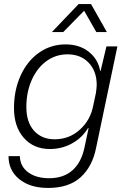

<svg xmlns="http://www.w3.org/2000/svg" viewBox="-20 -750 624 947"><path d="M22 20H78Q79 70 118.5 99.5Q158 129 222 129Q294 129 338 89.5Q382 50 397 -24L417 -118H414Q385 -70 335 -42.5Q285 -15 226 -15Q146 -15 97.5 -70Q49 -125 49 -217Q49 -306 82 -378Q115 -450 173 -490.5Q231 -531 303 -531Q372 -531 418 -494.5Q464 -458 474 -400H476L505 -521H559L454 -21Q436 71 378 124Q320 177 217 177Q129 177 75.5 134Q22 91 22 20ZM440 -230 453 -291Q457 -319 457 -331Q457 -399 417.5 -440.5Q378 -482 313 -482Q255 -482 209 -448.5Q163 -415 136.5 -355.5Q110 -296 110 -222Q110 -147 148 -105Q186 -63 249 -63Q322 -63 374.5 -111Q427 -159 440 -230ZM368 -730H429L507 -592H455L395 -697L292 -592H236Z"/></svg>

Font: Mona Sans Light
Style: Italic
Weight: 300
Italic angle: -11.7°
Designer: Deni Anggara
Foundry: GitHub
Version: Version 2.000